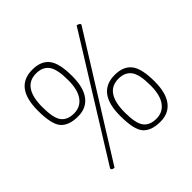

<svg xmlns="http://www.w3.org/2000/svg" viewBox="-175 -889 1078 1078"><g transform="rotate(-45 364.5 -350.0)"><path d="M349 -524Q349 -433 313.5 -386.5Q278 -340 212 -340Q141 -340 108 -376.5Q75 -413 75 -523Q75 -708 216 -708Q284 -708 316.5 -667Q349 -626 349 -524ZM568 -708Q590 -703 590 -692L153 8Q132 7 132 -6ZM107 -518Q107 -432 131.5 -400Q156 -368 208 -368Q259 -368 288 -407.5Q317 -447 317 -524Q317 -611 292 -644.5Q267 -678 216 -678Q107 -678 107 -518ZM522 -360Q590 -360 622.5 -319Q655 -278 655 -176Q655 -85 619.5 -38.5Q584 8 518 8Q447 8 414 -28.5Q381 -65 381 -175Q381 -360 522 -360ZM514 -20Q565 -20 594 -59.5Q623 -99 623 -176Q623 -263 598 -296.5Q573 -330 522 -330Q413 -330 413 -170Q413 -84 437.5 -52Q462 -20 514 -20Z"/></g></svg>

Font: Yanone Kaffeesatz Thin
Style: Regular
Weight: 250
Designer: Yanone (Cyrillic: Daniel Pouzeot)
Foundry: Yanone
Version: Version 1.003;PS 001.003;hotconv 1.0.88;makeotf.lib2.5.64775